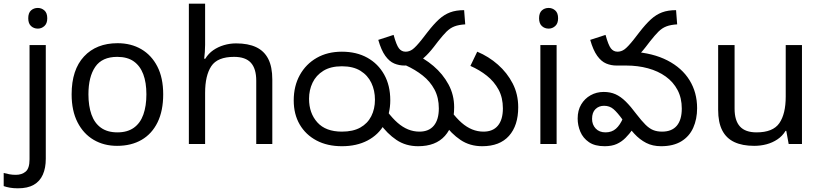

<svg xmlns="http://www.w3.org/2000/svg" viewBox="-75 -780 4449 1040"><path d="M22 240Q-3 240 -22 236.5Q-41 233 -55 228V157Q-40 161 -24 164Q-8 167 11 167Q43 167 64 149.5Q85 132 85 83V-536H173V80Q173 130 157 166Q141 202 108 221Q75 240 22 240ZM78 -681Q78 -710 93 -723.5Q108 -737 130 -737Q150 -737 165.5 -723.5Q181 -710 181 -681Q181 -653 165.5 -639Q150 -625 130 -625Q108 -625 93 -639Q78 -653 78 -681Z M809 -269Q809 -180 778.5 -117.5Q748 -55 692 -22.5Q636 10 559 10Q488 10 432.5 -22.5Q377 -55 345 -117.5Q313 -180 313 -269Q313 -402 380 -474Q447 -546 562 -546Q635 -546 690.5 -513.5Q746 -481 777.5 -419.5Q809 -358 809 -269ZM404 -269Q404 -206 420.5 -159.5Q437 -113 472 -88Q507 -63 561 -63Q615 -63 650 -88Q685 -113 701.5 -159.5Q718 -206 718 -269Q718 -333 701 -378Q684 -423 649.5 -447.5Q615 -472 560 -472Q478 -472 441 -418Q404 -364 404 -269Z M1036 -537Q1036 -518 1034.5 -498Q1033 -478 1031 -462H1037Q1054 -490 1080 -508Q1106 -526 1138 -535.5Q1170 -545 1204 -545Q1269 -545 1312.5 -524.5Q1356 -504 1378 -461Q1400 -418 1400 -349V0H1313V-343Q1313 -408 1284 -440Q1255 -472 1193 -472Q1103 -472 1069.5 -421.5Q1036 -371 1036 -277V0H948V-760H1036Z M1516 -236Q1516 -314 1549 -373.5Q1582 -433 1640.5 -466.5Q1699 -500 1777 -500Q1856 -500 1914.5 -467.5Q1973 -435 2006 -376Q2039 -317 2039 -237Q2039 -163 2007 -106.5Q1975 -50 1916 -19Q1857 12 1777 12Q1698 12 1639.5 -19Q1581 -50 1548.5 -105.5Q1516 -161 1516 -236ZM1599 -245Q1599 -167 1644 -117Q1689 -67 1777 -67Q1837 -67 1876.5 -89Q1916 -111 1936 -150.5Q1956 -190 1956 -240Q1956 -290 1936.5 -331Q1917 -372 1877.5 -396.5Q1838 -421 1777 -421Q1716 -421 1676.5 -396.5Q1637 -372 1618 -332Q1599 -292 1599 -245ZM2190 12Q2123 12 2072.5 -22Q2022 -56 1983 -111L2023 -176Q2051 -139 2078.5 -115Q2106 -91 2135.5 -79Q2165 -67 2197 -67Q2248 -67 2275 -99.5Q2302 -132 2302 -193Q2302 -251 2278.5 -295Q2255 -339 2214.5 -371Q2174 -403 2123 -426L2160 -492Q2222 -466 2273 -422.5Q2324 -379 2354.5 -322.5Q2385 -266 2385 -199Q2385 -100 2335 -44Q2285 12 2190 12ZM2537 12Q2470 12 2419.5 -22Q2369 -56 2330 -111L2370 -176Q2398 -139 2425.5 -115Q2453 -91 2482.5 -79Q2512 -67 2544 -67Q2595 -67 2622 -99.5Q2649 -132 2649 -193Q2649 -251 2625.5 -294.5Q2602 -338 2562.5 -369.5Q2523 -401 2473 -423L2510 -500Q2572 -474 2622 -430Q2672 -386 2702 -328Q2732 -270 2732 -199Q2732 -100 2682 -44Q2632 12 2537 12ZM2116 -425Q2087 -425 2060.5 -436Q2034 -447 2012 -477.5Q1990 -508 1974 -564L2057 -591Q2072 -536 2086 -518Q2100 -500 2122 -500Q2142 -500 2159.5 -512.5Q2177 -525 2209 -565L2240 -605Q2274 -649 2302.5 -675Q2331 -701 2363 -713Q2395 -725 2439 -725L2445 -648Q2410 -646 2386.5 -637Q2363 -628 2343.5 -608.5Q2324 -589 2298 -556L2275 -526Q2247 -490 2222 -468Q2197 -446 2171.5 -435.5Q2146 -425 2116 -425Z M2940 -536V0H2852V-536ZM2897 -737Q2917 -737 2932.5 -723.5Q2948 -710 2948 -681Q2948 -653 2932.5 -639Q2917 -625 2897 -625Q2875 -625 2860 -639Q2845 -653 2845 -681Q2845 -710 2860 -723.5Q2875 -737 2897 -737Z M3264 -425Q3235 -425 3208.5 -436Q3182 -447 3160 -477.5Q3138 -508 3122 -564L3205 -591Q3220 -536 3234 -518Q3248 -500 3270 -500Q3290 -500 3307.5 -512.5Q3325 -525 3357 -565L3388 -605Q3422 -649 3450.5 -675Q3479 -701 3511 -713Q3543 -725 3587 -725L3593 -648Q3558 -646 3534.5 -637Q3511 -628 3491.5 -608.5Q3472 -589 3446 -556L3423 -526Q3395 -490 3370 -468Q3345 -446 3319.5 -435.5Q3294 -425 3264 -425ZM3506 12Q3460 12 3425 -6Q3390 -24 3360.5 -56Q3331 -88 3298 -131Q3269 -171 3248 -189Q3227 -207 3197 -207Q3169 -207 3150.5 -189Q3132 -171 3132 -136Q3132 -105 3151.5 -84Q3171 -63 3205 -63Q3239 -63 3261.5 -83Q3284 -103 3300 -141L3353 -81Q3334 -54 3313 -33Q3292 -12 3265.5 0Q3239 12 3200 12Q3147 12 3115 -10Q3083 -32 3068.5 -66.5Q3054 -101 3054 -138Q3054 -182 3073 -214Q3092 -246 3124 -264Q3156 -282 3195 -282Q3231 -282 3259 -269.5Q3287 -257 3314 -230.5Q3341 -204 3373 -161Q3400 -126 3421 -105Q3442 -84 3463 -75.5Q3484 -67 3511 -67Q3564 -67 3591 -99Q3618 -131 3618 -192Q3618 -249 3595 -292.5Q3572 -336 3531 -365.5Q3490 -395 3435 -410Q3380 -425 3317 -425H3268L3351 -500Q3462 -493 3540.5 -452.5Q3619 -412 3660 -345.5Q3701 -279 3701 -194Q3701 -135 3680 -88Q3659 -41 3615.5 -14.5Q3572 12 3506 12Z M4269 -536V0H4197L4184 -71H4180Q4163 -43 4136 -25Q4109 -7 4077 1.5Q4045 10 4010 10Q3946 10 3902.5 -10.5Q3859 -31 3837 -74Q3815 -117 3815 -185V-536H3904V-191Q3904 -127 3933 -95Q3962 -63 4023 -63Q4112 -63 4146.5 -113Q4181 -163 4181 -257V-536Z"/></svg>

Font: hextelugu15
Style: Book
Weight: 400
Designer: Jelle Bosma - Monotype Design Team
Foundry: Monotype Imaging Inc.
Version: Version 2.003